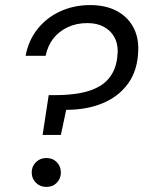

<svg xmlns="http://www.w3.org/2000/svg" viewBox="-20 -732 565 757"><path d="M148 -200 172 -357H201Q252 -357 296 -365Q340 -373 372.5 -392Q405 -411 423.5 -444Q442 -477 444 -526Q445 -561 430.5 -586.5Q416 -612 389 -626.5Q362 -641 324 -641Q282 -641 247.5 -625Q213 -609 190.5 -580.5Q168 -552 160 -512H81Q92 -572 127.5 -617Q163 -662 217 -687Q271 -712 336 -712Q395 -712 438 -690Q481 -668 504 -627.5Q527 -587 525 -533Q523 -456 486 -404Q449 -352 386 -325.5Q323 -299 241 -299L220 -200ZM163 5Q138 5 121.5 -11.5Q105 -28 105 -52Q105 -76 121.5 -92.5Q138 -109 163 -109Q188 -109 204 -92.5Q220 -76 220 -52Q220 -28 204 -11.5Q188 5 163 5Z"/></svg>

Font: DM Sans 17pt
Style: Italic
Weight: 400
Italic angle: -10°
Version: Version 4.004;gftools[0.9.30]